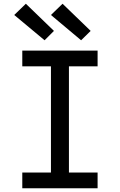

<svg xmlns="http://www.w3.org/2000/svg" viewBox="-20 -1005 640 1025"><path d="M99 0V-84H252V-651H99V-735H501V-651H348V-84H501V0ZM413 -790 252 -925 314 -985 464 -840ZM218 -790 56 -925 118 -985 268 -840Z"/></svg>

Font: Iosevka HT Medium Extended
Style: Regular
Weight: 500
Width: 7
Monospace: yes
Designer: Belleve Invis
Foundry: Belleve Invis
Version: Version 32.3.0; ttfautohint (v1.8.4)